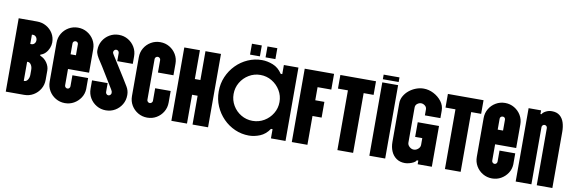

<svg xmlns="http://www.w3.org/2000/svg" viewBox="-57 -1320 5390 1804"><g transform="rotate(10 2637.5 -417.5)"><path d="M30 0V-700H205Q254 -700 293.5 -677.5Q333 -655 356.5 -617Q380 -579 380 -530Q380 -504 369 -476.5Q358 -449 338 -428Q318 -407 290 -399V-389Q331 -373 355.5 -337Q380 -301 380 -263V-175Q380 -126 356.5 -86.5Q333 -47 293.5 -23.5Q254 0 205 0ZM179 -481H191Q207 -481 218.5 -493.5Q230 -506 230 -525Q230 -544 218.5 -557Q207 -570 191 -570H179ZM179 -129H186Q204 -129 217 -149Q230 -169 230 -197V-243Q230 -272 217 -291.5Q204 -311 186 -311H179Z M595 10Q547 10 507 -13.5Q467 -37 443.5 -76.5Q420 -116 420 -165V-535Q420 -584 443.5 -623.5Q467 -663 507 -686.5Q547 -710 595 -710Q643 -710 683 -686.5Q723 -663 746.5 -623.5Q770 -584 770 -535V-311H569V-155Q569 -145 576.5 -137Q584 -129 595 -129Q606 -129 613 -137Q620 -145 620 -155V-260H770V-154Q768 -108 743.5 -71Q719 -34 680.5 -12Q642 10 595 10ZM569 -451H620V-555Q620 -566 613 -573Q606 -580 595 -580Q584 -580 576.5 -573Q569 -566 569 -555Z M985 10Q937 10 897 -13.5Q857 -37 833.5 -76.5Q810 -116 810 -165V-245H959V-160Q959 -150 966.5 -141.5Q974 -133 985 -133Q996 -133 1004 -141.5Q1012 -150 1012 -160Q1012 -169 1010 -175.5Q1008 -182 1001 -193L881 -389Q868 -411 851 -435.5Q834 -460 822 -484.5Q810 -509 810 -531V-535Q810 -584 833.5 -623.5Q857 -663 897 -686.5Q937 -710 985 -710Q1034 -710 1073.5 -686.5Q1113 -663 1136.5 -623.5Q1160 -584 1160 -535V-464H1012V-541Q1012 -552 1004 -560Q996 -568 985 -568Q975 -568 967 -560Q959 -552 959 -541Q959 -534 961.5 -529.5Q964 -525 969 -516L1093 -319Q1116 -282 1138 -245.5Q1160 -209 1160 -169V-165Q1160 -116 1136.5 -76.5Q1113 -37 1073.5 -13.5Q1034 10 985 10Z M1380 10Q1332 10 1292 -13.5Q1252 -37 1228.5 -76.5Q1205 -116 1205 -165V-535Q1205 -584 1228.5 -623.5Q1252 -663 1292 -686.5Q1332 -710 1380 -710Q1429 -710 1468.5 -686.5Q1508 -663 1531.5 -623.5Q1555 -584 1555 -535V-425H1407V-544Q1407 -555 1399 -562.5Q1391 -570 1380 -570Q1370 -570 1362 -562.5Q1354 -555 1354 -544V-155Q1354 -145 1362 -137Q1370 -129 1380 -129Q1391 -129 1399 -137Q1407 -145 1407 -155V-275H1555V-165Q1555 -116 1531.5 -76.5Q1508 -37 1468.5 -13.5Q1429 10 1380 10Z M1610 0V-700H1759V-425H1812V-700H1960V0H1812V-275H1759V0Z M2560 -700H2699V0H2560V-88H2545Q2508 -33 2455 -11.5Q2402 10 2350 10Q2280 10 2216.5 -18Q2153 -46 2104.5 -95.5Q2056 -145 2028 -210Q2000 -275 2000 -350Q2000 -425 2028 -490Q2056 -555 2104.5 -604.5Q2153 -654 2216.5 -682Q2280 -710 2350 -710Q2402 -710 2455.5 -689Q2509 -668 2545 -613H2560ZM2360 -132Q2420 -132 2470 -161.5Q2520 -191 2550 -241Q2580 -291 2580 -350Q2580 -410 2550 -460Q2520 -510 2470 -540Q2420 -570 2360 -570Q2301 -570 2251 -540Q2201 -510 2171.5 -460Q2142 -410 2142 -350Q2142 -291 2171.5 -241Q2201 -191 2251 -161.5Q2301 -132 2360 -132ZM2230 -845H2324V-741H2230ZM2378 -845H2472V-741H2378Z M2759 0V-700H3039V-550H2908V-425H2995V-275H2908V0Z M3194 0V-570H3099V-700H3439V-570H3344V0Z M3499 -730V-774H3650V-730ZM3499 0V-700H3650V0Z M3839 10Q3791 10 3757.5 -13.5Q3724 -37 3707 -76.5Q3690 -116 3690 -165V-535Q3690 -571 3708 -603Q3726 -635 3755.5 -659Q3785 -683 3821 -696.5Q3857 -710 3893 -710Q3942 -710 3988 -686.5Q4034 -663 4064.5 -623.5Q4095 -584 4095 -535V-464H3947V-520Q3947 -543 3929.5 -556.5Q3912 -570 3893 -570Q3874 -570 3856.5 -556.5Q3839 -543 3839 -520V-185Q3839 -163 3858 -146Q3877 -129 3899 -129Q3922 -129 3941 -146Q3960 -163 3960 -185V-249H3892V-389H4095V0H3960V-35H3945Q3940 -22 3921.5 -12Q3903 -2 3880.5 4Q3858 10 3839 10Z M4220 0V-570H4125V-700H4465V-570H4370V0Z M4670 10Q4622 10 4582 -13.5Q4542 -37 4518.5 -76.5Q4495 -116 4495 -165V-535Q4495 -584 4518.5 -623.5Q4542 -663 4582 -686.5Q4622 -710 4670 -710Q4718 -710 4758 -686.5Q4798 -663 4821.5 -623.5Q4845 -584 4845 -535V-311H4644V-155Q4644 -145 4651.5 -137Q4659 -129 4670 -129Q4681 -129 4688 -137Q4695 -145 4695 -155V-260H4845V-154Q4843 -108 4818.5 -71Q4794 -34 4755.5 -12Q4717 10 4670 10ZM4644 -451H4695V-555Q4695 -566 4688 -573Q4681 -580 4670 -580Q4659 -580 4651.5 -573Q4644 -566 4644 -555Z M5116 -710Q5163 -710 5191.5 -686.5Q5220 -663 5232.5 -623.5Q5245 -584 5245 -535V0H5096V-545Q5096 -556 5088.5 -563.5Q5081 -571 5070 -571Q5060 -571 5052.5 -563.5Q5045 -556 5045 -545V0H4895V-700H5014V-665H5024Q5032 -682 5058.5 -696Q5085 -710 5116 -710Z"/></g></svg>

Font: Vina Sans
Style: Regular
Weight: 400
Designer: Andree Nguyen
Foundry: Nguyen Type Foundry
Version: Version 1.002; ttfautohint (v1.8.4.7-5d5b);gftools[0.9.28]